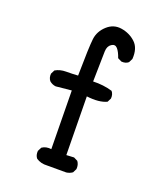

<svg xmlns="http://www.w3.org/2000/svg" viewBox="-135 -816 770 905"><g transform="rotate(20 250.0 -363.5)"><path d="M209 0Q177.7 2 154.3 -13.7Q142.6 -27.3 144.5 -49.8L154.3 -69.3Q173.8 -83 201.2 -79.1L197.3 -372.1L119.1 -364.3Q101.6 -366.2 87.9 -377.9Q76.2 -391.6 78.1 -413.1L87.9 -432.6Q111.3 -446.3 141.6 -446.3Q171.9 -446.3 201.2 -448.2Q203.1 -593.8 208 -633.8Q212.9 -673.8 245.1 -703.1Q277.3 -732.4 318.8 -725.6Q360.4 -718.8 389.6 -691.4Q418.9 -664.1 415 -609.4L405.3 -589.8Q391.6 -578.1 370.1 -580.1L350.6 -589.8Q340.8 -619.1 328.1 -633.3Q315.4 -647.5 298.3 -636.2Q281.2 -625 280.3 -598.6Q279.3 -572.3 277.3 -446.3Q329.1 -448.2 374 -434.6Q385.7 -420.9 383.8 -399.4L374 -379.9Q336.9 -362.3 273.4 -370.1L277.3 -77.1L315.4 -79.1L335 -69.3Q346.7 -53.7 344.7 -31.2L335 -11.7Q321.3 -2 304.7 0Z"/></g></svg>

Font: JasonHandwriting4
Style: Regular
Weight: 400
Version: Version 1.01.21